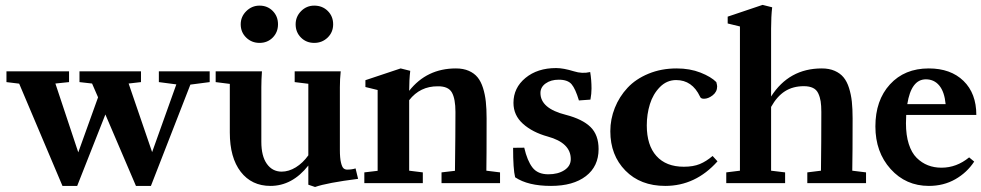

<svg xmlns="http://www.w3.org/2000/svg" viewBox="-20 -746 3997 782"><path d="M234.4 11.2 58.1 -405.3 6.3 -411.6V-455.6H261.2V-411.6L205.6 -405.8L298.8 -125.5L379.4 -349.6L355 -405.8L303.7 -411.6V-455.6H554.2V-411.6L503.9 -405.8L599.6 -126.5L698.2 -402.3L627 -411.6V-455.6H834V-411.6L755.4 -401.4L594.7 11.2H533.7L409.2 -279.8L294.4 11.2Z M960.4 -647Q960.4 -678.2 983.2 -700.7Q1005.9 -723.1 1037.1 -723.1Q1069.3 -723.1 1090.8 -701.4Q1112.3 -679.7 1112.3 -647Q1112.3 -614.7 1090.8 -593Q1069.3 -571.3 1037.1 -571.3Q1004.9 -571.3 982.7 -593Q960.4 -614.7 960.4 -647ZM1184.1 -647Q1184.1 -678.2 1206.3 -700.7Q1228.5 -723.1 1259.8 -723.1Q1293 -723.1 1314.9 -701.4Q1336.9 -679.7 1336.9 -647Q1336.9 -614.7 1314.5 -593Q1292 -571.3 1259.8 -571.3Q1227.5 -571.3 1205.8 -593Q1184.1 -614.7 1184.1 -647ZM1081.5 11.2Q1004.9 11.2 960.4 -46.4Q916 -104 916 -206.1V-404.3L858.4 -411.6V-455.6H1046.9Q1044.4 -421.4 1044.4 -390.6V-168.5Q1044.4 -110.4 1066.7 -78.9Q1088.9 -47.4 1126.5 -46.9Q1156.2 -46.9 1184.8 -64.5Q1213.4 -82 1235.8 -113.3V-404.8L1180.2 -411.6V-455.6H1367.7Q1364.3 -423.8 1364.3 -390.6V-134.8Q1364.3 -102.5 1368.7 -84.2Q1373 -65.9 1379.2 -60.5Q1385.3 -55.2 1394 -55.2Q1413.1 -55.2 1428.2 -60.1L1438.5 -17.6Q1312 -1.5 1263.2 15.6L1235.8 6.3V-71.8Q1170.4 11.2 1081.5 11.2Z M1463.9 0V-43.9L1518.1 -50.3V-379.4L1468.3 -391.6V-419.4L1611.8 -467.3L1650.9 -457.5Q1646.5 -420.9 1646.5 -376Q1718.3 -467.3 1836.9 -467.3Q1867.2 -467.3 1889.4 -457.5Q1911.6 -447.8 1925.3 -430.9Q1939 -414.1 1947.3 -387.7Q1955.6 -361.3 1958.7 -332Q1961.9 -302.7 1961.9 -263.7Q1961.9 -97.2 1960.9 -50.8L2016.6 -43.9V0H1778.3V-43.9L1833 -50.3Q1835 -206.5 1835 -290Q1835 -343.3 1820.6 -369.1Q1806.2 -395 1763.2 -394.5Q1690.9 -395 1646.5 -337.9V-50.8L1702.1 -43.9V0Z M2224.1 11.2Q2130.4 11.2 2078.1 -23.9Q2069.8 -56.6 2069.8 -144L2115.2 -144.5Q2127.4 -91.3 2148.7 -63.7Q2169.9 -36.1 2213.4 -36.1Q2252.9 -36.1 2278.8 -53Q2304.7 -69.8 2304.7 -98.1Q2304.7 -164.1 2210.9 -189.9Q2148.9 -207 2110.1 -241.7Q2071.3 -276.4 2071.3 -327.1Q2071.3 -388.2 2120.1 -428.5Q2168.9 -468.8 2245.1 -468.8Q2274.4 -468.8 2317.4 -455.6Q2351.1 -444.8 2383.8 -452.6Q2389.2 -420.4 2389.2 -385.3Q2389.2 -364.7 2384.8 -340.3L2337.9 -336.9Q2323.7 -384.3 2308.1 -402.8Q2292.5 -421.4 2255.9 -421.4Q2223.6 -421.4 2202.4 -406.2Q2181.2 -391.1 2181.2 -367.2Q2181.2 -304.2 2284.7 -278.3Q2352.5 -260.7 2385.3 -228.5Q2418 -196.3 2418 -138.7Q2418 -68.4 2366.2 -28.6Q2314.5 11.2 2224.1 11.2Z M2689.5 11.2Q2588.4 11.2 2527.1 -51.3Q2465.8 -113.8 2465.8 -211.4Q2465.8 -260.7 2484.1 -306.6Q2502.4 -352.5 2535.9 -388.4Q2569.3 -424.3 2621.3 -445.8Q2673.3 -467.3 2735.8 -467.3Q2790 -467.3 2833.3 -450.2Q2876.5 -433.1 2897.5 -411.6Q2900.9 -398.9 2900.9 -394Q2900.9 -372.1 2882.8 -357.9Q2864.7 -343.8 2847.2 -343.8Q2834 -343.8 2831.1 -352.5Q2799.3 -419.9 2733.9 -419.9Q2695.8 -419.9 2667.7 -391.4Q2639.6 -362.8 2627 -321.8Q2614.3 -280.8 2614.3 -235.4Q2614.3 -154.3 2653.6 -110.6Q2692.9 -66.9 2765.1 -66.9Q2803.7 -66.9 2830.3 -77.9Q2856.9 -88.9 2882.3 -110.8L2902.3 -88.9Q2813 11.2 2689.5 11.2Z M2938 0V-43.9L2993.7 -50.8V-638.2L2943.8 -650.4V-678.2L3085.9 -726.1L3125 -716.3Q3120.6 -678.7 3120.6 -629.4V-353Q3193.8 -467.3 3327.1 -467.3Q3357.4 -467.3 3379.6 -457.5Q3401.9 -447.8 3415.8 -430.9Q3429.7 -414.1 3438 -387.7Q3446.3 -361.3 3449.5 -332Q3452.6 -302.7 3452.6 -263.7Q3452.6 -120.1 3451.2 -50.8L3507.3 -43.9V0H3268.1V-43.9L3323.7 -50.8Q3325.2 -167 3325.2 -290Q3325.2 -315.9 3322.5 -333.3Q3319.8 -350.6 3312.7 -365.7Q3305.7 -380.9 3291 -387.9Q3276.4 -395 3253.9 -395Q3209.5 -395 3177 -374.3Q3144.5 -353.5 3120.6 -310.5V-50.8L3177.7 -43.9V0Z M3763.2 11.2Q3669.4 11.2 3607.4 -57.6Q3545.4 -126.5 3545.4 -231Q3545.4 -337.4 3604.7 -402.3Q3664.1 -467.3 3762.7 -467.3Q3852.1 -467.3 3904.3 -416.5Q3956.5 -365.7 3956.5 -277.8H3670.9Q3669.9 -255.4 3669.9 -243.7Q3669.9 -195.3 3681.4 -159.4Q3692.9 -123.5 3713.6 -103Q3734.4 -82.5 3759.5 -72.8Q3784.7 -63 3814.5 -63Q3876 -63 3927.2 -105L3947.8 -87.9Q3918.5 -43 3870.8 -15.9Q3823.2 11.2 3763.2 11.2ZM3751 -422.9Q3691.4 -422.9 3675.3 -321.8H3831.5Q3826.7 -372.1 3805.7 -397.5Q3784.7 -422.9 3751 -422.9Z"/></svg>

Font: Elstob 6pt
Style: Bold
Weight: 700
Designer: Peter S. Baker
Version: Version 1.015